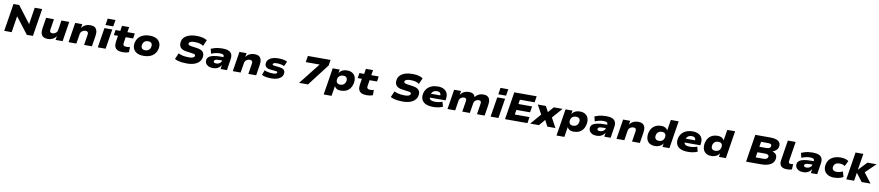

<svg xmlns="http://www.w3.org/2000/svg" viewBox="65 -2703 22119 4830"><g transform="rotate(10 11124.0 -287.5)"><path d="M53 0 165 -705H312L638 -278H640L708 -705H898L786 0H630L311 -416H309L243 0Z M1167 11Q1099 11 1055 -15Q1011 -41 994 -94Q977 -147 990 -229L1034 -506H1234L1192 -239Q1186 -208 1192 -188Q1198 -168 1215.5 -159Q1233 -150 1259 -150Q1289 -150 1316.5 -164Q1344 -178 1362.5 -200.5Q1381 -223 1384 -247L1425 -506H1625L1545 0H1365L1381 -101H1380Q1344 -44 1288 -16.5Q1232 11 1167 11Z M1696 0 1776 -506H1958L1943 -407H1944Q1986 -467 2042.5 -492Q2099 -517 2163 -517Q2232 -517 2274.5 -490.5Q2317 -464 2333 -409.5Q2349 -355 2336 -271L2293 0H2093L2135 -263Q2141 -298 2134.5 -318Q2128 -338 2110.5 -347Q2093 -356 2066 -356Q2034 -356 2006 -342Q1978 -328 1960 -305.5Q1942 -283 1937 -254L1896 0Z M2536 -587 2563 -755H2762L2735 -587ZM2443 0 2524 -506H2724L2643 0Z M3083 11Q2996 11 2944.5 -15.5Q2893 -42 2875.5 -94Q2858 -146 2869 -221L2893 -374H2787L2807 -506H2928L2949 -639H3132L3110 -506H3300L3280 -374H3090L3066 -225Q3058 -179 3078.5 -158.5Q3099 -138 3152 -138Q3174 -138 3196 -141.5Q3218 -145 3237 -151L3238 -18Q3201 -2 3163.5 4.5Q3126 11 3083 11Z M3612 11Q3507 11 3440 -26.5Q3373 -64 3346.5 -129.5Q3320 -195 3337 -277Q3349 -335 3378.5 -379.5Q3408 -424 3452 -455Q3496 -486 3553.5 -501.5Q3611 -517 3681 -517Q3787 -517 3853.5 -480Q3920 -443 3946.5 -378.5Q3973 -314 3956 -230Q3944 -173 3914.5 -128Q3885 -83 3841.5 -52Q3798 -21 3740.5 -5Q3683 11 3612 11ZM3627 -135Q3665 -135 3693 -148Q3721 -161 3740 -185Q3759 -209 3766 -243Q3778 -303 3753 -337Q3728 -371 3667 -371Q3630 -371 3601.5 -359Q3573 -347 3554.5 -323Q3536 -299 3528 -264Q3516 -205 3541.5 -170Q3567 -135 3627 -135Z M4718 11Q4654 11 4595 4Q4536 -3 4487.5 -17Q4439 -31 4406 -50L4474 -206Q4508 -187 4549.5 -174.5Q4591 -162 4638.5 -156Q4686 -150 4738 -150Q4784 -150 4815.5 -157Q4847 -164 4865 -177Q4883 -190 4886 -209Q4891 -229 4882 -240Q4873 -251 4853 -257.5Q4833 -264 4802 -267L4662 -285Q4544 -300 4500.5 -358Q4457 -416 4475 -511Q4486 -563 4518 -601.5Q4550 -640 4598.5 -665.5Q4647 -691 4709.5 -703.5Q4772 -716 4844 -716Q4934 -716 5004.5 -698.5Q5075 -681 5112 -651L5045 -497Q5004 -528 4949 -541.5Q4894 -555 4819 -555Q4779 -555 4747.5 -548Q4716 -541 4697 -528.5Q4678 -516 4675 -497Q4669 -472 4689.5 -457.5Q4710 -443 4762 -435L4895 -417Q5010 -402 5057.5 -349Q5105 -296 5086 -200Q5075 -148 5044.5 -109Q5014 -70 4966 -43Q4918 -16 4856 -2.5Q4794 11 4718 11Z M5385 11Q5314 11 5266.5 -13.5Q5219 -38 5197.5 -80Q5176 -122 5186 -173Q5195 -216 5233.5 -246Q5272 -276 5348 -292Q5424 -308 5547 -308H5624L5610 -218H5540Q5488 -218 5453.5 -214Q5419 -210 5401 -199Q5383 -188 5379 -167Q5374 -145 5390.5 -131.5Q5407 -118 5446 -118Q5478 -118 5507.5 -130Q5537 -142 5558 -165.5Q5579 -189 5584 -221L5599 -313Q5605 -354 5579 -369.5Q5553 -385 5494 -385Q5447 -385 5392 -374Q5337 -363 5278 -337L5246 -458Q5292 -478 5340.5 -491.5Q5389 -505 5439 -511Q5489 -517 5539 -517Q5630 -517 5689.5 -494Q5749 -471 5774.5 -419.5Q5800 -368 5786 -281L5742 0H5579L5595 -99H5591Q5573 -65 5542.5 -40.5Q5512 -16 5473 -2.5Q5434 11 5385 11Z M5892 0 5972 -506H6154L6139 -407H6140Q6182 -467 6238.5 -492Q6295 -517 6359 -517Q6428 -517 6470.5 -490.5Q6513 -464 6529 -409.5Q6545 -355 6532 -271L6489 0H6289L6331 -263Q6337 -298 6330.5 -318Q6324 -338 6306.5 -347Q6289 -356 6262 -356Q6230 -356 6202 -342Q6174 -328 6156 -305.5Q6138 -283 6133 -254L6092 0Z M6879 11Q6795 11 6732 -1Q6669 -13 6631 -37L6678 -161Q6707 -146 6743.5 -136.5Q6780 -127 6819 -122.5Q6858 -118 6892 -118Q6940 -118 6967 -128Q6994 -138 6998 -156Q7001 -170 6991 -179Q6981 -188 6956 -190L6811 -205Q6729 -214 6697 -255.5Q6665 -297 6677 -360Q6687 -408 6724.5 -443Q6762 -478 6824.5 -497.5Q6887 -517 6972 -517Q7023 -517 7066 -511.5Q7109 -506 7142 -495Q7175 -484 7195 -469L7139 -349Q7105 -368 7054.5 -378Q7004 -388 6954 -388Q6901 -388 6877 -377Q6853 -366 6850 -351Q6847 -338 6857 -329Q6867 -320 6894 -317L7031 -301Q7116 -291 7149.5 -254Q7183 -217 7169 -144Q7158 -95 7118.5 -60Q7079 -25 7017.5 -7Q6956 11 6879 11Z M7585 0 8062 -603 8064 -543H7659L7686 -705H8265L8242 -559L7812 0Z M8245 180 8355 -507H8533L8519 -413H8518Q8541 -451 8573 -474Q8605 -497 8643 -507Q8681 -517 8723 -517Q8812 -517 8866.5 -478.5Q8921 -440 8940 -373.5Q8959 -307 8942 -225Q8926 -150 8887.5 -97.5Q8849 -45 8788.5 -17Q8728 11 8647 11Q8583 11 8544 -13Q8505 -37 8489 -75H8487L8446 180ZM8610 -135Q8648 -135 8676 -148Q8704 -161 8723 -185Q8742 -209 8749 -243Q8761 -303 8736 -337Q8711 -371 8650 -371Q8614 -371 8585.5 -359Q8557 -347 8538 -323Q8519 -299 8511 -264Q8500 -205 8525.5 -170Q8551 -135 8610 -135Z M9313 11Q9226 11 9174.5 -15.5Q9123 -42 9105.5 -94Q9088 -146 9099 -221L9123 -374H9017L9037 -506H9158L9179 -639H9362L9340 -506H9530L9510 -374H9320L9296 -225Q9288 -179 9308.5 -158.5Q9329 -138 9382 -138Q9404 -138 9426 -141.5Q9448 -145 9467 -151L9468 -18Q9431 -2 9393.5 4.5Q9356 11 9313 11Z M10231 11Q10167 11 10108 4Q10049 -3 10000.5 -17Q9952 -31 9919 -50L9987 -206Q10021 -187 10062.5 -174.5Q10104 -162 10151.5 -156Q10199 -150 10251 -150Q10297 -150 10328.5 -157Q10360 -164 10378 -177Q10396 -190 10399 -209Q10404 -229 10395 -240Q10386 -251 10366 -257.5Q10346 -264 10315 -267L10175 -285Q10057 -300 10013.5 -358Q9970 -416 9988 -511Q9999 -563 10031 -601.5Q10063 -640 10111.5 -665.5Q10160 -691 10222.5 -703.5Q10285 -716 10357 -716Q10447 -716 10517.5 -698.5Q10588 -681 10625 -651L10558 -497Q10517 -528 10462 -541.5Q10407 -555 10332 -555Q10292 -555 10260.5 -548Q10229 -541 10210 -528.5Q10191 -516 10188 -497Q10182 -472 10202.5 -457.5Q10223 -443 10275 -435L10408 -417Q10523 -402 10570.5 -349Q10618 -296 10599 -200Q10588 -148 10557.5 -109Q10527 -70 10479 -43Q10431 -16 10369 -2.5Q10307 11 10231 11Z M11017 11Q10891 11 10816.5 -25Q10742 -61 10715 -126Q10688 -191 10704 -276Q10721 -351 10765.5 -405Q10810 -459 10881 -488Q10952 -517 11046 -517Q11125 -517 11186.5 -487.5Q11248 -458 11278.5 -398Q11309 -338 11296 -247L11290 -206H10854L10870 -306H11153L11137 -289Q11142 -326 11132 -349.5Q11122 -373 11098.5 -384.5Q11075 -396 11039 -396Q10999 -396 10968 -381.5Q10937 -367 10917.5 -339.5Q10898 -312 10891 -272L10889 -260Q10882 -214 10892.5 -184Q10903 -154 10939 -139.5Q10975 -125 11040 -125Q11088 -125 11136.5 -134.5Q11185 -144 11220 -160L11254 -37Q11204 -13 11141 -1Q11078 11 11017 11Z M11376 0 11456 -506H11633L11617 -406L11619 -405Q11658 -464 11713.5 -490.5Q11769 -517 11837 -517Q11900 -517 11941 -491Q11982 -465 11992 -419L11995 -416Q12027 -461 12081 -489Q12135 -517 12205 -517Q12271 -517 12311.5 -490.5Q12352 -464 12366.5 -410Q12381 -356 12368 -271L12325 0H12129L12171 -267Q12176 -300 12172 -319Q12168 -338 12153.5 -347Q12139 -356 12113 -356Q12081 -356 12054 -342.5Q12027 -329 12010 -307.5Q11993 -286 11989 -260L11947 0H11754L11796 -267Q11802 -299 11796.5 -318.5Q11791 -338 11776.5 -347Q11762 -356 11737 -356Q11714 -356 11692.5 -348Q11671 -340 11654.5 -326.5Q11638 -313 11628 -296Q11618 -279 11614 -261L11573 0Z M12570 -587 12597 -755H12796L12769 -587ZM12477 0 12558 -506H12758L12677 0Z M12846 0 12958 -705H13530L13505 -547H13129L13111 -434H13461L13436 -279H13087L13067 -158H13443L13418 0Z M13488 0 13757 -312 13762 -199 13593 -506H13800L13880 -354H13869L14003 -506H14227L13957 -198L13965 -311L14133 0H13926L13842 -163H13851L13712 0Z M14192 180 14302 -507H14480L14466 -413H14465Q14488 -451 14520 -474Q14552 -497 14590 -507Q14628 -517 14670 -517Q14759 -517 14813.5 -478.5Q14868 -440 14887 -373.5Q14906 -307 14889 -225Q14873 -150 14834.5 -97.5Q14796 -45 14735.5 -17Q14675 11 14594 11Q14530 11 14491 -13Q14452 -37 14436 -75H14434L14393 180ZM14557 -135Q14595 -135 14623 -148Q14651 -161 14670 -185Q14689 -209 14696 -243Q14708 -303 14683 -337Q14658 -371 14597 -371Q14561 -371 14532.5 -359Q14504 -347 14485 -323Q14466 -299 14458 -264Q14447 -205 14472.5 -170Q14498 -135 14557 -135Z M15186 11Q15115 11 15067.5 -13.5Q15020 -38 14998.5 -80Q14977 -122 14987 -173Q14996 -216 15034.5 -246Q15073 -276 15149 -292Q15225 -308 15348 -308H15425L15411 -218H15341Q15289 -218 15254.5 -214Q15220 -210 15202 -199Q15184 -188 15180 -167Q15175 -145 15191.5 -131.5Q15208 -118 15247 -118Q15279 -118 15308.5 -130Q15338 -142 15359 -165.5Q15380 -189 15385 -221L15400 -313Q15406 -354 15380 -369.5Q15354 -385 15295 -385Q15248 -385 15193 -374Q15138 -363 15079 -337L15047 -458Q15093 -478 15141.5 -491.5Q15190 -505 15240 -511Q15290 -517 15340 -517Q15431 -517 15490.5 -494Q15550 -471 15575.5 -419.5Q15601 -368 15587 -281L15543 0H15380L15396 -99H15392Q15374 -65 15343.5 -40.5Q15313 -16 15274 -2.5Q15235 11 15186 11Z M15693 0 15773 -506H15955L15940 -407H15941Q15983 -467 16039.5 -492Q16096 -517 16160 -517Q16229 -517 16271.5 -490.5Q16314 -464 16330 -409.5Q16346 -355 16333 -271L16290 0H16090L16132 -263Q16138 -298 16131.5 -318Q16125 -338 16107.5 -347Q16090 -356 16063 -356Q16031 -356 16003 -342Q15975 -328 15957 -305.5Q15939 -283 15934 -254L15893 0Z M16677 11Q16586 11 16531.5 -28Q16477 -67 16459 -133.5Q16441 -200 16456 -282Q16473 -358 16513 -410.5Q16553 -463 16613 -490Q16673 -517 16749 -517Q16811 -517 16851.5 -493Q16892 -469 16912 -431H16913L16957 -705H17157L17045 0H16867L16882 -94Q16861 -58 16827 -34.5Q16793 -11 16754 0Q16715 11 16677 11ZM16749 -135Q16787 -135 16815 -147.5Q16843 -160 16862 -184.5Q16881 -209 16888 -243Q16900 -303 16875 -337Q16850 -371 16789 -371Q16752 -371 16723.5 -358.5Q16695 -346 16676.5 -322Q16658 -298 16650 -264Q16638 -205 16663.5 -170Q16689 -135 16749 -135Z M17525 11Q17399 11 17324.5 -25Q17250 -61 17223 -126Q17196 -191 17212 -276Q17229 -351 17273.5 -405Q17318 -459 17389 -488Q17460 -517 17554 -517Q17633 -517 17694.5 -487.5Q17756 -458 17786.5 -398Q17817 -338 17804 -247L17798 -206H17362L17378 -306H17661L17645 -289Q17650 -326 17640 -349.5Q17630 -373 17606.5 -384.5Q17583 -396 17547 -396Q17507 -396 17476 -381.5Q17445 -367 17425.5 -339.5Q17406 -312 17399 -272L17397 -260Q17390 -214 17400.5 -184Q17411 -154 17447 -139.5Q17483 -125 17548 -125Q17596 -125 17644.5 -134.5Q17693 -144 17728 -160L17762 -37Q17712 -13 17649 -1Q17586 11 17525 11Z M18119 11Q18028 11 17973.5 -28Q17919 -67 17901 -133.5Q17883 -200 17898 -282Q17915 -358 17955 -410.5Q17995 -463 18055 -490Q18115 -517 18191 -517Q18253 -517 18293.5 -493Q18334 -469 18354 -431H18355L18399 -705H18599L18487 0H18309L18324 -94Q18303 -58 18269 -34.5Q18235 -11 18196 0Q18157 11 18119 11ZM18191 -135Q18229 -135 18257 -147.5Q18285 -160 18304 -184.5Q18323 -209 18330 -243Q18342 -303 18317 -337Q18292 -371 18231 -371Q18194 -371 18165.5 -358.5Q18137 -346 18118.5 -322Q18100 -298 18092 -264Q18080 -205 18105.5 -170Q18131 -135 18191 -135Z M19003 0 19115 -705H19505Q19593 -705 19653.5 -683.5Q19714 -662 19741 -618.5Q19768 -575 19755 -508Q19744 -459 19703 -422Q19662 -385 19614 -368V-365Q19652 -356 19681.5 -335Q19711 -314 19723.5 -277.5Q19736 -241 19725 -184Q19712 -124 19668.5 -83Q19625 -42 19555.5 -21Q19486 0 19395 0ZM19222 -148H19418Q19436 -148 19452 -150Q19468 -152 19481.5 -157Q19495 -162 19505.5 -169.5Q19516 -177 19523 -187.5Q19530 -198 19534 -212Q19537 -230 19532.5 -243.5Q19528 -257 19516 -265.5Q19504 -274 19485.5 -278.5Q19467 -283 19443 -283H19243ZM19267 -427H19444Q19497 -427 19523 -443Q19549 -459 19556 -489Q19563 -524 19542 -540.5Q19521 -557 19465 -557H19288Z M20050 11Q19940 11 19894 -40Q19848 -91 19864 -188L19946 -705H20146L20066 -204Q20063 -183 20067.5 -168.5Q20072 -154 20085 -146Q20098 -138 20120 -138Q20137 -138 20152.5 -140Q20168 -142 20180 -146L20174 -8Q20142 2 20114 6.5Q20086 11 20050 11Z M20463 11Q20392 11 20344.5 -13.5Q20297 -38 20275.5 -80Q20254 -122 20264 -173Q20273 -216 20311.5 -246Q20350 -276 20426 -292Q20502 -308 20625 -308H20702L20688 -218H20618Q20566 -218 20531.5 -214Q20497 -210 20479 -199Q20461 -188 20457 -167Q20452 -145 20468.5 -131.5Q20485 -118 20524 -118Q20556 -118 20585.5 -130Q20615 -142 20636 -165.5Q20657 -189 20662 -221L20677 -313Q20683 -354 20657 -369.5Q20631 -385 20572 -385Q20525 -385 20470 -374Q20415 -363 20356 -337L20324 -458Q20370 -478 20418.5 -491.5Q20467 -505 20517 -511Q20567 -517 20617 -517Q20708 -517 20767.5 -494Q20827 -471 20852.5 -419.5Q20878 -368 20864 -281L20820 0H20657L20673 -99H20669Q20651 -65 20620.5 -40.5Q20590 -16 20551 -2.5Q20512 11 20463 11Z M21251 11Q21154 11 21089 -26Q21024 -63 20997 -128Q20970 -193 20986 -276Q20999 -340 21030.5 -386Q21062 -432 21108 -460.5Q21154 -489 21211 -503Q21268 -517 21331 -517Q21395 -517 21450 -501.5Q21505 -486 21534 -461L21467 -324Q21439 -342 21403.5 -352.5Q21368 -363 21331 -363Q21301 -363 21276 -357Q21251 -351 21231.5 -338.5Q21212 -326 21198.5 -306.5Q21185 -287 21180 -260Q21168 -204 21198.5 -173.5Q21229 -143 21292 -143Q21331 -143 21371 -153.5Q21411 -164 21445 -182L21484 -45Q21457 -29 21420.5 -16Q21384 -3 21341 4Q21298 11 21251 11Z M21563 0 21675 -705H21875L21809 -296H21816L22014 -506H22248L21963 -231L21968 -282L22182 0H21955L21802 -202H21795L21763 0Z"/></g></svg>

Font: Nunito Sans 7pt SemiExpanded Black
Style: Italic
Weight: 900
Width: 6
Italic angle: -9°
Designer: Vernon Adams
Foundry: Vernon Adams
Version: Version 3.101;gftools[0.9.27]